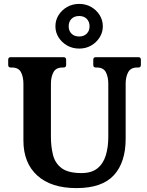

<svg xmlns="http://www.w3.org/2000/svg" viewBox="-20 -953 751 984"><path d="M689 -660Q702 -660 702 -647V-620Q702 -607 689 -607H683Q650 -607 637 -583Q624 -559 624 -524V-242Q624 -121 563.5 -55Q503 11 372 11Q242 11 171 -53.5Q100 -118 100 -233V-524Q100 -559 87.5 -583Q75 -607 41 -607H35Q22 -607 22 -620V-647Q22 -660 35 -660H305Q319 -660 319 -647V-620Q319 -607 305 -607H300Q267 -607 254 -583Q241 -559 241 -524V-251Q241 -202 251.5 -159.5Q262 -117 295.5 -91.5Q329 -66 398 -66Q449 -66 479 -90Q509 -114 522 -156Q535 -198 535 -251V-524Q535 -559 522.5 -583Q510 -607 476 -607H471Q458 -607 458 -620V-647Q458 -660 471 -660ZM386 -704Q352 -704 324.5 -719.5Q297 -735 280.5 -761Q264 -787 264 -818Q264 -850 280.5 -876Q297 -902 324.5 -917.5Q352 -933 386 -933Q420 -933 447 -917.5Q474 -902 490.5 -876Q507 -850 507 -818Q507 -787 490.5 -761Q474 -735 447 -719.5Q420 -704 386 -704ZM332 -818Q332 -795 346.5 -780.5Q361 -766 386 -766Q410 -766 424.5 -780.5Q439 -795 439 -818Q439 -842 424.5 -856.5Q410 -871 386 -871Q361 -871 346.5 -856.5Q332 -842 332 -818Z"/></svg>

Font: Young Serif
Style: Regular
Weight: 400
Designer: Bastien Sozeau
Foundry: NBR — Bastien Sozeau
Version: Version 3.004; ttfautohint (v1.8.4.7-5d5b);gftools[0.9.33]